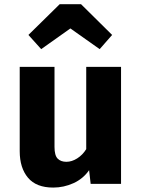

<svg xmlns="http://www.w3.org/2000/svg" viewBox="-20 -856 655 894"><path d="M233.8 -544.6V-171.8Q233.8 -132.3 248.5 -117.4Q263.1 -102.6 289.2 -102.6Q314.4 -102.6 339.5 -118.5Q364.6 -134.4 381.5 -161.5V-544.6H543.6V0H402.1L394.9 -63.6Q367.2 -23.6 322.1 -3.1Q276.9 17.4 227.7 17.4Q148.7 17.4 110.3 -28.5Q71.8 -74.4 71.8 -151.8V-544.6ZM171.8 -627.2 112.3 -693.3 257.9 -836.4H357.4L502.1 -693.3L444.1 -627.2L307.7 -723.6Z"/></svg>

Font: FiraCode Nerd Font
Style: Bold
Weight: 700
Designer: Carrois Corporate, Edenspiekermann AG, Nikita Prokopov
Foundry: Carrois Corporate, Edenspiekermann AG, Nikita Prokopov
Version: Version 6.002;Nerd Fonts 2.1.0